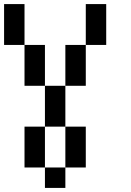

<svg xmlns="http://www.w3.org/2000/svg" viewBox="-20 -920 640 940"><path d="M0 -700V-900H100V-700ZM100 -100V-300H200V-100ZM100 -500V-700H200V-500ZM200 -100H300V0H200ZM200 -500H300V-300H200ZM300 -100V-300H400V-100ZM300 -500V-700H400V-500ZM400 -700V-900H500V-700Z"/></svg>

Font: Galmuri9 Regular
Style: Regular
Weight: 400
Designer: Lee Minseo (quiple)
Version: Version 2.399;hotconv 1.1.1;makeotfexe 2.6.0 DEVELOPMENT